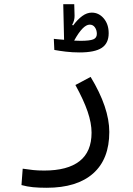

<svg xmlns="http://www.w3.org/2000/svg" viewBox="-20 -658 626 904"><path d="M199.7 226.1Q162.6 226.1 135.3 223.4Q107.9 220.7 81.1 213.4L86.9 136.2Q114.3 140.1 136 142.6Q157.7 145 188.5 145Q297.9 145 354.5 100.8Q411.1 56.6 411.1 -33.2Q411.1 -78.1 392.6 -132.6Q374 -187 335 -257.8L406.7 -295.9Q494.6 -150.9 494.6 -36.6Q494.6 91.3 418.5 158.7Q342.3 226.1 199.7 226.1ZM354.5 -411.1Q321.3 -411.1 290 -414.8Q258.8 -418.5 235.8 -422.9L233.4 -475.1Q242.2 -474.1 254.9 -472.9Q267.6 -471.7 281.7 -470.7L277.8 -638.2H329.6L331.1 -584Q331.5 -562 319.8 -541L324.2 -538.1Q345.2 -566.4 367.2 -582.5Q389.2 -598.6 412.1 -598.6Q445.3 -598.6 468.5 -571.3Q491.7 -543.9 491.7 -501.5Q491.7 -454.1 459 -432.6Q426.3 -411.1 354.5 -411.1ZM329.1 -466.8Q348.1 -465.8 358.9 -465.8Q402.3 -465.8 419.2 -472.7Q436 -479.5 436 -498.5Q436 -516.1 427 -529.1Q418 -542 402.3 -542Q370.6 -542 329.1 -466.8Z"/></svg>

Font: Cascadia Code PL SemiLight
Style: Regular
Weight: 350
Monospace: yes
Designer: Aaron Bell
Foundry: Saja Typeworks
Version: Version 2404.023; ttfautohint (v1.8.4)